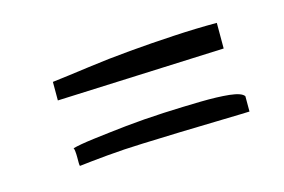

<svg xmlns="http://www.w3.org/2000/svg" viewBox="-38 -317 418 283"><g transform="rotate(-15 171.0 -175.5)"><path d="M53.7 -127Q63.5 -129.9 86.4 -132.8Q109.4 -135.7 137.2 -138.7Q165 -141.6 195.8 -143.1Q226.6 -144.5 252.4 -145Q278.3 -145.5 296.4 -143.6Q314.5 -141.6 318.4 -135.7V-112.3Q318.4 -112.3 303.7 -111.8Q289.1 -111.3 265.6 -110.8Q242.2 -110.4 212.4 -109.4Q182.6 -108.4 153.8 -107.4Q125 -106.4 99.1 -104Q73.2 -101.6 56.6 -99.6Q55.7 -99.6 55.7 -104Q55.7 -108.4 55.7 -113.3Q55.7 -118.2 55.2 -122.6Q54.7 -127 53.7 -127ZM49.8 -229.5Q74.2 -232.4 106 -236.8Q137.7 -241.2 171.4 -244.1Q205.1 -247.1 239.3 -249Q273.4 -251 305.7 -251V-211.9L49.8 -201.2Z"/></g></svg>

Font: Annie Use Your Telescope
Style: Regular
Weight: 400
Version: Version 1.003 2001